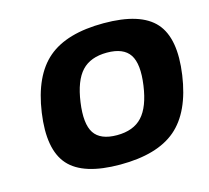

<svg xmlns="http://www.w3.org/2000/svg" viewBox="-81 -604 769 708"><g transform="rotate(-15 303.0 -250.0)"><path d="M156.7 -448.2Q229 -509.8 370.1 -509.8Q511.2 -509.8 565.9 -448.2Q620.6 -386.7 601.1 -250Q581.5 -113.3 509.3 -51.8Q437 9.8 295.9 9.8Q154.8 9.8 100.1 -51.8Q45.4 -113.3 64.9 -250Q84.5 -386.7 156.7 -448.2ZM453.1 -250Q464.4 -330.1 440.7 -366Q417 -401.9 354 -401.9Q291 -401.9 257.6 -366Q224.1 -330.1 212.9 -250Q201.7 -169.9 225.3 -134Q249 -98.1 312 -98.1Q375 -98.1 408.4 -134.3Q441.9 -170.4 453.1 -250Z"/></g></svg>

Font: Fivo Sans Modern
Style: Italic
Weight: 700
Designer: Alexander Slobzheninov
Foundry: Alexander Slobzheninov
Version: 1.0